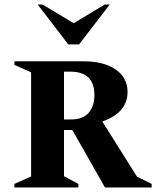

<svg xmlns="http://www.w3.org/2000/svg" viewBox="-20 -832 693 852"><path d="M44 0V-16L118 -49V-511L44 -544V-560H350Q441 -560 493.5 -523.5Q546 -487 546 -424Q546 -332 434 -293L588 -48L653 -16V0H446L301 -255H264V-50L328 -16V0ZM292 -514H264V-302H295Q348 -302 373.5 -331.5Q399 -361 399 -410Q399 -514 292 -514ZM283 -635 147 -812H169L307 -729L445 -812H467L331 -635Z"/></svg>

Font: Spectral SC
Style: Bold
Weight: 700
Designer: Jean-Baptiste Levee
Foundry: Production Type
Version: Version 2.001